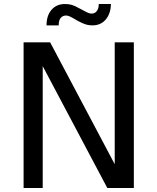

<svg xmlns="http://www.w3.org/2000/svg" viewBox="-20 -941 788 961"><path d="M98.1 -729H231L554.2 -119.1V-729H649.9V0H517.1L193.8 -609.9V0H98.1ZM372.1 -835 344.2 -851.1Q332 -857.9 324.5 -860.6Q316.9 -863.3 311 -863.3Q293.5 -863.3 283.7 -851.1Q273.9 -838.9 273.9 -816.9V-814H212.9Q212.9 -863.3 238 -892.1Q263.2 -920.9 305.2 -920.9Q322.8 -920.9 337.6 -917Q352.5 -913.1 376 -899.9L403.8 -885.3Q415 -878.9 423.3 -876Q431.6 -873 439 -873Q454.6 -873 464.4 -885.5Q474.1 -897.9 474.1 -918V-920.9H535.2Q534.2 -872.1 509 -843Q483.9 -814 442.9 -814Q426.3 -814 411.9 -817.9Q397.5 -821.8 372.1 -835Z"/></svg>

Font: Pangururan
Style: Regular
Weight: 400
Designer: Uli Kozok
Foundry: Michael Everson and Uli Kozok
Version: Version 1.005